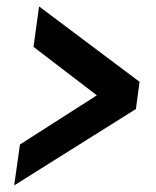

<svg xmlns="http://www.w3.org/2000/svg" viewBox="-20 -562 474 582"><path d="M23 0 40.5 -124 273.5 -273 81.5 -420 98.5 -542.5 403 -314 392 -231.5Z"/></svg>

Font: Mohave SemiBold
Style: Italic
Weight: 600
Italic angle: -8°
Designer: Gumpita Rahayu
Foundry: Tokotype
Version: Version 2.003